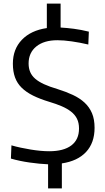

<svg xmlns="http://www.w3.org/2000/svg" viewBox="-20 -907 586 1074"><path d="M249 12Q201 10 145 2Q89 -6 41 -20L44 -94Q68 -87 96 -81Q124 -75 151.5 -70.5Q179 -66 205.5 -63.5Q232 -61 255 -61Q336 -61 379 -93.5Q422 -126 422 -188Q422 -220 410.5 -243Q399 -266 377 -283Q355 -300 324.5 -313Q294 -326 257 -337Q204 -353 165.5 -372Q127 -391 101.5 -416Q76 -441 64 -474Q52 -507 52 -551Q52 -632 102.5 -684.5Q153 -737 242 -750V-887H319V-753Q354 -751 393 -746Q432 -741 477 -730L474 -658Q427 -669 381.5 -675.5Q336 -682 301 -682Q226 -682 183 -647Q140 -612 140 -552Q140 -525 149 -504Q158 -483 177 -466.5Q196 -450 226.5 -436Q257 -422 301 -409Q349 -394 387.5 -376Q426 -358 453 -333Q480 -308 494.5 -274Q509 -240 509 -192Q509 -108 461.5 -57Q414 -6 326 7V147H249Z"/></svg>

Font: Encode Sans Narrow
Style: Regular
Weight: 400
Designer: Pablo Impallari, Andres Torresi
Foundry: Pablo Impallari, Andres Torresi
Version: Version 1.000; ttfautohint (v1.00) -l 8 -r 50 -G 200 -x 14 -